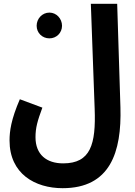

<svg xmlns="http://www.w3.org/2000/svg" viewBox="-20 -756 708 1006"><path d="M30 -20C30 155 164 230 308 230C557 230 618 42 611 -194L594 -736H456L476 -186C483 0 455 100 311 100C224 100 166 54 166 -37C166 -86 176 -122 202 -192L84 -236C38 -130 30 -68 30 -20ZM239 -555C276 -555 305 -584 305 -621C305 -658 276 -690 239 -690C201 -690 172 -658 172 -621C172 -584 201 -555 239 -555Z"/></svg>

Font: Noto Sans Arabic UI Cn
Style: Bold
Weight: 700
Width: 3
Designer: Monotype Design Team, Nadine Chahine and Nizar Qandah
Foundry: Monotype Imaging Inc.
Version: Version 2.010